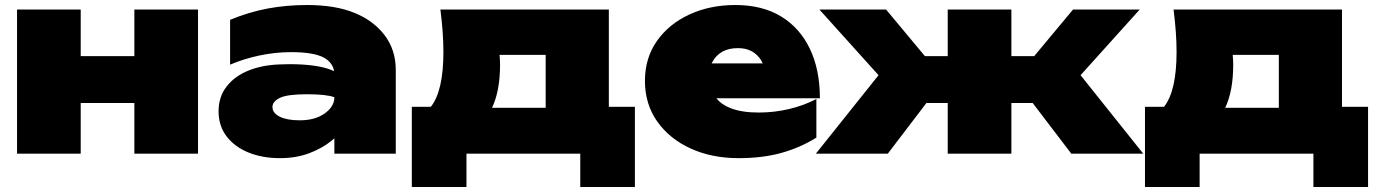

<svg xmlns="http://www.w3.org/2000/svg" viewBox="-20 -613 5505 766"><path d="M48 -575H302V-389H516V-575H770V0H516V-202H302V0H48Z M1097 -356Q1116 -357 1133 -357Q1241 -357 1299 -335Q1306 -332 1313 -329Q1307 -363 1274 -382Q1234 -405 1141 -405Q1078 -405 1014.5 -391.5Q951 -378 898 -355V-534Q973 -565 1048 -579Q1123 -593 1205 -593Q1317 -593 1393.5 -562Q1470 -531 1514.5 -472.5Q1559 -414 1559 -333V0H1314V-61Q1308 -56 1302 -51Q1265 -21 1213 -1.5Q1161 18 1097 18Q1027 18 971.5 -4.5Q916 -27 884 -69Q852 -111 852 -169Q852 -227 884.5 -268.5Q917 -310 972.5 -332Q1028 -354 1097 -356ZM1314 -225Q1283 -237 1204.5 -237Q1126 -237 1096.5 -222.5Q1067 -208 1067 -186Q1067 -162 1096 -147.5Q1125 -133 1176 -133Q1237 -133 1275.5 -160.5Q1314 -188 1314 -225Z M2513 -187V133H2295V0H1841V133H1623V-187H1699Q1749 -250 1749 -406Q1749 -444 1746 -486Q1743 -528 1737 -575H2409V-187ZM1973 -394Q1975 -373 1975 -355Q1975 -250 1943 -183H2157V-394Z M2927 18Q2820 18 2735.5 -20.5Q2651 -59 2602 -128.5Q2553 -198 2553 -290Q2553 -381 2600.5 -449Q2648 -517 2730 -555Q2812 -593 2914 -593Q3021 -593 3096 -547.5Q3171 -502 3211 -418.5Q3251 -335 3251 -221H2838Q2859 -195 2896 -181Q2940 -164 3007 -164Q3069 -164 3128 -178Q3187 -192 3237 -218V-64Q3173 -24 3097.5 -3Q3022 18 2927 18ZM3023 -360Q3020 -366 3017 -372Q3002 -396 2979 -408.5Q2956 -421 2924 -421Q2887 -421 2861.5 -406.5Q2836 -392 2823 -367Q2821 -364 2819 -360Z M3761 0V-202H3676L3522 0H3235L3485 -313L3249 -575H3515L3670 -389H3761V-575H4015V-389H4106L4261 -575H4527L4291 -313L4541 0H4254L4100 -202H4015V0Z M5438 -187V133H5220V0H4766V133H4548V-187H4624Q4674 -250 4674 -406Q4674 -444 4671 -486Q4668 -528 4662 -575H5334V-187ZM4898 -394Q4900 -373 4900 -355Q4900 -250 4868 -183H5082V-394Z"/></svg>

Font: Bounded
Style: Regular
Weight: 900
Designer: Vlad Churkin
Version: Version 1.0